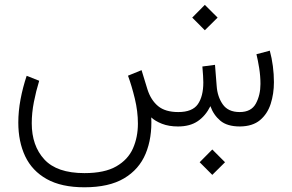

<svg xmlns="http://www.w3.org/2000/svg" viewBox="-20 -523 1208 794"><path d="M857.9 95.2 910.6 147.9 857.9 200.2 805.7 147.9ZM827.1 -502.9 879.9 -450.2 827.1 -397.9 774.9 -450.2ZM716.3 0Q678.2 0 649.7 -11.2Q621.1 -22.5 605.5 -37.6Q609.4 47.4 582.3 112.5Q555.2 177.7 492.9 214.6Q430.7 251.5 329.1 251.5Q233.9 251.5 173.3 217.5Q112.8 183.6 84.2 123.3Q55.7 63 55.7 -16.1Q55.7 -62.5 64.9 -112.1Q74.2 -161.6 90.3 -209.5L142.1 -189Q128.9 -146 120.1 -101.1Q111.3 -56.2 111.3 -13.2Q111.3 79.6 163.3 136.2Q215.3 192.9 329.1 192.9Q412.6 192.9 460.9 165Q509.3 137.2 529.8 90.8Q550.3 44.4 550.3 -11.7Q550.3 -62.5 537.6 -115Q524.9 -167.5 509.3 -210L565.4 -232.9L589.8 -153.3Q604 -108.9 633.8 -84.2Q663.6 -59.6 717.3 -59.6Q775.4 -59.6 798.1 -92Q820.8 -124.5 820.8 -182.1Q820.8 -193.8 819.8 -209.7Q818.8 -225.6 816.9 -248L869.1 -254.9L876 -168Q878.9 -123.5 901.1 -91.6Q923.3 -59.6 971.2 -59.6Q1019 -59.6 1038.1 -94.7Q1057.1 -129.9 1057.1 -175.8Q1057.1 -208.5 1051.8 -241.7Q1046.4 -274.9 1040.5 -298.8L1095.7 -313.5Q1104 -283.2 1108.4 -249.8Q1112.8 -216.3 1112.8 -183.1Q1112.8 -135.3 1099.4 -93.5Q1085.9 -51.8 1055.2 -26.1Q1024.4 -0.5 972.2 0Q919.4 0 891.1 -23.9Q862.8 -47.9 850.1 -84Q830.1 -43.9 797.9 -22Q765.6 0 716.3 0Z"/></svg>

Font: Vazirmatn UI FD ExtraLight
Style: Regular
Weight: 200
Designer: Saber Rastikerdar
Foundry: Saber Rastikerdar
Version: Version 33.003